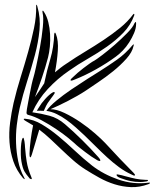

<svg xmlns="http://www.w3.org/2000/svg" viewBox="-20 -749 650 807"><path d="M552 -648Q552 -630 543.5 -610Q535 -590 523 -571Q511 -552 496 -536.5Q481 -521 467 -511Q429 -483 383.5 -457.5Q338 -432 295 -415Q293 -414 286 -411.5Q279 -409 277 -411Q275 -413 280 -418.5Q285 -424 288 -426Q295 -433 306.5 -443Q318 -453 330.5 -462.5Q343 -472 355.5 -481Q368 -490 378 -495Q385 -499 409.5 -517.5Q434 -536 462 -560.5Q490 -585 514.5 -610Q539 -635 545 -651Q549 -658 551 -656Q552 -655 552 -652Q552 -649 552 -648ZM116 -277Q153 -272 188 -262.5Q223 -253 253 -227Q288 -197 325 -160.5Q362 -124 393 -89Q395 -87 399 -81.5Q403 -76 401 -73Q400 -71 393.5 -73.5Q387 -76 385 -78Q376 -83 363.5 -91.5Q351 -100 338 -110Q325 -120 313 -129.5Q301 -139 293 -147Q288 -152 266.5 -169.5Q245 -187 216 -206.5Q187 -226 155.5 -243Q124 -260 99 -266Q91 -268 91.5 -276Q92 -284 93 -290Q95 -302 98.5 -320Q102 -338 105.5 -357Q109 -376 113 -394Q117 -412 121 -425Q124 -434 132 -470Q140 -506 148 -550Q156 -594 160 -635Q164 -676 159 -695Q157 -704 160 -704Q162 -704 163 -701.5Q164 -699 166 -697Q177 -680 183 -656Q189 -632 190.5 -605.5Q192 -579 189.5 -553Q187 -527 182 -508Q171 -466 157 -424.5Q143 -383 127 -341Q138 -357 148 -371.5Q158 -386 166 -399L167 -404Q177 -452 191.5 -501Q206 -550 208 -607Q210 -612 211 -612Q212 -612 213 -610Q214 -608 215 -606Q226 -579 223 -535.5Q220 -492 211 -445Q223 -455 234.5 -464Q246 -473 260 -482Q298 -508 338 -532Q378 -556 415.5 -581Q453 -606 485 -632Q517 -658 540 -689Q543 -692 544 -690Q545 -690 544.5 -687.5Q544 -685 544 -684Q529 -643 498.5 -611.5Q468 -580 429.5 -553Q391 -526 349 -502Q307 -478 269 -451Q222 -419 181 -375Q140 -331 116 -277ZM164 -283Q159 -283 150.5 -283.5Q142 -284 135 -283Q139 -291 144.5 -299Q150 -307 155 -315Q161 -323 169.5 -332.5Q178 -342 186.5 -349.5Q195 -357 201.5 -360.5Q208 -364 210 -360Q211 -359 208.5 -355Q206 -351 202 -345.5Q198 -340 194.5 -335.5Q191 -331 190 -329Q179 -315 174 -304.5Q169 -294 164 -283ZM547 -12Q545 -10 541.5 -11.5Q538 -13 534 -15Q505 -28 479.5 -47Q454 -66 430 -88Q406 -110 382.5 -133.5Q359 -157 335 -180Q318 -196 299 -213Q280 -230 260 -244.5Q240 -259 218.5 -269.5Q197 -280 175 -283Q188 -302 217 -326Q246 -350 280 -373Q314 -396 347 -417Q380 -438 401 -451Q436 -473 471.5 -498Q507 -523 537 -559Q540 -563 543 -562Q543 -560 542 -558.5Q541 -557 541 -555Q536 -530 511.5 -502.5Q487 -475 456 -450Q425 -425 393 -403.5Q361 -382 342 -369Q324 -357 304.5 -346Q285 -335 265 -324.5Q245 -314 226.5 -305.5Q208 -297 192 -290Q218 -290 251.5 -274Q285 -258 318 -235.5Q351 -213 379 -188.5Q407 -164 422 -148Q454 -113 485.5 -80Q517 -47 541 -23Q549 -15 547 -12ZM137 -722Q151 -674 146 -622.5Q141 -571 126.5 -517Q112 -463 94 -407Q76 -351 63 -296Q55 -261 50.5 -223Q46 -185 47.5 -146.5Q49 -108 56.5 -71.5Q64 -35 81 -4Q85 4 84 4Q82 4 80 2Q78 0 77 0Q49 -33 36 -71.5Q23 -110 20 -151Q17 -192 22.5 -234Q28 -276 37 -316Q50 -371 67 -425.5Q84 -480 98.5 -531.5Q113 -583 123 -631Q133 -679 132 -723Q132 -729 133 -729Q134 -730 135.5 -726.5Q137 -723 137 -722ZM610 20Q610 22 608 23Q606 24 604 25Q566 39 530.5 37.5Q495 36 461.5 25.5Q428 15 397.5 -2Q367 -19 340 -36Q313 -53 288 -75Q263 -97 239 -120Q215 -143 191.5 -165Q168 -187 145 -204L114 -100Q112 -95 110.5 -91Q109 -87 107 -88Q105 -89 104.5 -93.5Q104 -98 104 -103Q105 -132 109 -162Q113 -192 119 -222Q113 -226 104 -231Q95 -236 87 -241Q85 -242 82 -244.5Q79 -247 80 -249Q80 -250 85 -250Q121 -247 155.5 -226.5Q190 -206 224.5 -177.5Q259 -149 294 -116Q329 -83 367 -53Q415 -16 477 5.5Q539 27 603 19Q610 17 610 20ZM112 4Q110 4 106 2Q104 1 103 -1Q90 -16 82.5 -29Q75 -42 70 -71Q68 -82 67.5 -99Q67 -116 68 -132Q69 -148 71.5 -159Q74 -170 78 -170Q79 -170 80.5 -165Q82 -160 83 -153.5Q84 -147 84.5 -140.5Q85 -134 85 -132Q87 -110 88.5 -96Q90 -82 92 -71Q97 -39 112 -4Q113 -2 113.5 1Q114 4 112 4ZM474 -16Q481 -15 491.5 -12.5Q502 -10 508 -8Q534 -1 551.5 2.5Q569 6 593 7Q595 7 598.5 7Q602 7 602 9Q602 13 592 14Q580 16 571 16Q562 16 548 15Q540 14 529 12Q518 10 507 6.5Q496 3 486.5 -0.5Q477 -4 473 -8Q469 -12 470 -15Q470 -16 474 -16Z"/></svg>

Font: mr_AkronimG
Style: Regular
Weight: 400
Version: Version 1.002 April 14, 2020